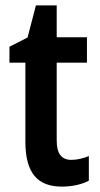

<svg xmlns="http://www.w3.org/2000/svg" viewBox="-20 -681 369 711"><path d="M244 -89C207 -89 190 -113 190 -161V-449H302V-543H190V-661H113L82 -542L15 -508V-449H74V-156C74 -38 121 10 209 10C248 10 283 2 309 -12V-103C287 -94 265 -89 244 -89Z"/></svg>

Font: Noto Sans Arabic UI Cn SmBd
Style: Regular
Weight: 600
Width: 3
Designer: Monotype Design Team, Nadine Chahine and Nizar Qandah
Foundry: Monotype Imaging Inc.
Version: Version 2.010